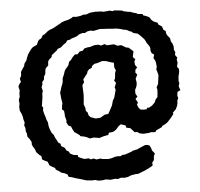

<svg xmlns="http://www.w3.org/2000/svg" viewBox="-58 -774 1033 992"><g transform="rotate(-5 458.5 -278.0)"><path d="M502 -622 489 -623 474 -620 455 -616 438 -619 422 -616 409 -609 396 -610 380 -605 368 -597 356 -592 336 -586 331 -582 315 -579 307 -567 294 -559 280 -546 261 -539 258 -533 229 -510 227 -500 212 -487 207 -477 206 -459 192 -445 189 -435 187 -416 179 -403 178 -389 167 -374 168 -365 162 -349 167 -328 163 -320 162 -299 158 -271 155 -253 161 -244 159 -229 164 -209 167 -201 173 -179 179 -165 180 -150 183 -136 189 -120 194 -109 203 -99 208 -85 218 -67 223 -57 234 -50 236 -38 255 -26 261 -13 272 -7 280 6 298 14 318 16 319 26 332 32 350 39 374 38 382 44 398 41 412 47 435 44 440 47 472 50 488 48 508 42 520 40 538 41 548 35H559L572 31L595 23L604 18L628 13L635 9L668 -5H681L692 0L699 15L702 26L715 42L709 56L707 77L698 87V104L677 116L658 125L643 131L620 140H608L589 143L581 145L567 151L549 154L531 152L514 157L496 155L477 158L451 154L433 157H413L395 152L381 153L369 152L350 150L334 145L328 143L293 133L279 128L261 124L256 111L242 104L225 99L215 91L198 81L195 72L181 65L167 56L160 37L143 29L132 22L130 5L119 -3L105 -18L100 -33L90 -49L86 -58V-72L78 -87L67 -101L65 -120L61 -128L60 -149L55 -160L59 -175L54 -192L52 -206L48 -220L39 -239L38 -259L41 -274L39 -295L45 -310V-328L48 -343L43 -363L48 -374L58 -386L54 -403L62 -418L63 -438L74 -455L82 -467L84 -478L96 -495L100 -507L107 -524L113 -533L126 -551L134 -559L157 -570L163 -584L169 -594L182 -601L191 -616L202 -621L220 -636L232 -642L246 -647L263 -656L275 -663L283 -667L296 -675L310 -680L331 -685L347 -692L355 -698L372 -696L394 -699L409 -704H425L444 -711L453 -712L475 -714L484 -713H500L515 -710L549 -713L560 -709L571 -712L591 -710L610 -708L617 -704L639 -699L651 -698L667 -692L685 -687L689 -683L715 -681L717 -674L739 -666L750 -659L756 -648L767 -638L788 -629L792 -619L809 -608L815 -590L826 -583L827 -571L832 -560L845 -544L848 -527L856 -514L860 -499V-482L866 -470L863 -456L874 -440L870 -432L873 -414L868 -394L877 -382V-366L871 -340L870 -318L873 -309L868 -293L875 -272L859 -264L857 -246L860 -230L855 -221L854 -206L851 -193L843 -176L826 -159L828 -152L814 -134L803 -122L796 -114L784 -105L766 -96L763 -90L733 -76L727 -67L702 -69L696 -66L664 -64L646 -68L634 -76H621L611 -87L600 -99L580 -103L577 -115L553 -123L540 -114L532 -104L524 -96L509 -87L488 -85L484 -74L459 -69L442 -64L438 -62L409 -67L387 -64L370 -73L360 -76L340 -80L336 -86L318 -99L311 -103L302 -119L296 -134L283 -140L274 -156L275 -168L269 -189V-198L267 -218L257 -226L259 -245L262 -258L258 -282L255 -313L260 -328L264 -342L271 -359L274 -375V-385L283 -406L287 -419L293 -431L304 -443L310 -451L315 -468L324 -475L336 -491L348 -503H362L374 -516L390 -519L400 -530L417 -534L430 -535L452 -542L474 -543L486 -537L506 -543L517 -536L539 -537L553 -538L571 -529L591 -530L615 -516L627 -514L639 -504L651 -493L645 -464L657 -451L651 -440L653 -422L663 -408L653 -398L651 -383L660 -371L650 -351L653 -334V-322L650 -310L642 -293V-274L651 -258L640 -247L651 -227L645 -217L652 -200L661 -190L678 -188L694 -189L695 -196H706L722 -205L727 -210L737 -220L744 -236L754 -247L756 -268L757 -284L754 -297L763 -314L765 -329L769 -359L765 -375L760 -391L764 -401L762 -423L759 -435L751 -449L756 -467L744 -475L739 -488V-503L735 -513L721 -533L719 -539L712 -551L694 -570L681 -582L659 -587L648 -596L640 -598L626 -606L609 -609L593 -614L577 -617L568 -618L545 -619L538 -620ZM451 -166 475 -180 493 -182 499 -192 516 -224 523 -249 531 -262 539 -292 542 -304 538 -316 547 -338 538 -352 544 -361 547 -391 552 -403 545 -418V-443L532 -446L505 -455L486 -457L461 -449L444 -446L431 -436L429 -427L414 -420L406 -411L402 -399L380 -371L383 -356L373 -342L374 -315L375 -293L373 -263L371 -242L378 -223L379 -208L388 -198L391 -184L401 -173L427 -164Z"/></g></svg>

Font: Winky Rough Medium
Style: Regular
Weight: 500
Designer: Simon Atzbach
Foundry: typofactur
Version: Version 1.206; ttfautohint (v1.8.4.7-5d5b)